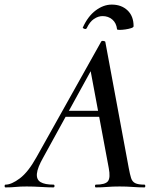

<svg xmlns="http://www.w3.org/2000/svg" viewBox="-58 -815 681 835"><path d="M-34 0Q-38 0 -38 -6Q-38 -12 -34 -12Q-8 -12 28.5 -39.5Q65 -67 101 -132L382 -634Q384 -638 391.5 -637Q399 -636 400 -633L502 -84Q507 -57 512 -41Q517 -25 530 -18.5Q543 -12 570 -12Q574 -12 574 -6Q574 0 570 0Q545 0 519 -2Q493 -4 462 -4Q432 -4 408 -2Q384 0 359 0Q355 0 355 -6Q355 -12 359 -12Q400 -12 411.5 -27Q423 -42 415 -84L333 -523L379 -583L130 -130Q105 -86 102.5 -60Q100 -34 118.5 -23Q137 -12 175 -12Q179 -12 179 -6Q179 0 174 0Q152 0 120 -2Q88 -4 58 -4Q29 -4 10.5 -2Q-8 0 -34 0ZM209 -307 224 -333H411L413 -307ZM451 -688Q448 -715 430.5 -730Q413 -745 388 -745Q369 -745 350.5 -732.5Q332 -720 319 -692Q315 -687 308 -690Q301 -693 302 -695Q324 -744 358 -769.5Q392 -795 428 -795Q470 -795 496.5 -770Q523 -745 523 -701Q523 -696 512 -692.5Q501 -689 487 -687Q473 -685 462 -685Q451 -685 451 -688Z"/></svg>

Font: Cormorant SemiBold
Style: Italic
Weight: 600
Italic angle: -10°
Designer: Christian Thalmann (Catharsis Fonts)
Foundry: Catharsis Fonts
Version: Version 4.000